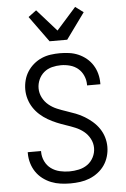

<svg xmlns="http://www.w3.org/2000/svg" viewBox="-61 -964 672 1020"><g transform="rotate(-5 275.0 -454.0)"><path d="M273 12Q247 12 221 8.5Q195 5 171 -4.5Q147 -14 126 -30Q105 -46 90.5 -67.5Q76 -89 68.5 -114.5Q61 -140 61 -166V-173H132V-168Q132 -142 143.5 -118Q155 -94 175.5 -79Q196 -64 221.5 -58Q247 -52 273 -52Q298 -52 323.5 -57.5Q349 -63 369.5 -77.5Q390 -92 402 -115.5Q414 -139 414 -165Q414 -191 401.5 -214.5Q389 -238 369 -254Q349 -270 325 -280Q301 -290 276.5 -298Q252 -306 228 -316Q204 -326 181.5 -339Q159 -352 139.5 -369.5Q120 -387 106 -408.5Q92 -430 84.5 -455Q77 -480 77 -506Q77 -531 83.5 -555.5Q90 -580 103.5 -601Q117 -622 136.5 -638.5Q156 -655 179 -665Q202 -675 227 -678.5Q252 -682 277 -682Q302 -682 327 -678.5Q352 -675 375 -665Q398 -655 417.5 -639Q437 -623 450.5 -601.5Q464 -580 470.5 -555.5Q477 -531 477 -506V-499H406V-504Q406 -528 396 -551Q386 -574 367.5 -589.5Q349 -605 325 -611.5Q301 -618 277 -618Q253 -618 229 -612Q205 -606 186.5 -590.5Q168 -575 158 -552.5Q148 -530 148 -506Q148 -480 160 -456.5Q172 -433 192 -416.5Q212 -400 236 -390Q260 -380 284.5 -372Q309 -364 333.5 -354.5Q358 -345 380 -331.5Q402 -318 421.5 -301Q441 -284 455.5 -262.5Q470 -241 477.5 -216Q485 -191 485 -165Q485 -139 477.5 -113.5Q470 -88 455.5 -67Q441 -46 420 -30Q399 -14 375 -4.5Q351 5 325 8.5Q299 12 273 12ZM228 -750 128 -888 171 -920 275 -803 379 -920 422 -888 322 -750Z"/></g></svg>

Font: Lode
Style: Regular
Weight: 400
Monospace: yes
Designer: Belleve Invis
Foundry: Belleve Invis
Version: Version 29.2.0; ttfautohint (v1.8.3)